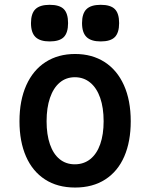

<svg xmlns="http://www.w3.org/2000/svg" viewBox="-20 -790 640 818"><path d="M63 -273.5Q63 -362 92 -426.8Q121 -491.5 174.5 -525.8Q228 -560 300 -560Q372 -560 425.5 -525.8Q479 -491.5 508 -427Q537 -362.5 537 -273.5Q537 -187 509.5 -123.5Q482 -60 428.5 -25.5Q375 9 300 9Q225 9 171.8 -25.5Q118.5 -60 90.8 -123.5Q63 -187 63 -273.5ZM421.5 -273.5Q421.5 -331 406.8 -373.2Q392 -415.5 364.2 -438.2Q336.5 -461 299 -461Q261.5 -461 234.5 -438.2Q207.5 -415.5 193 -373.2Q178.5 -331 178.5 -273.5Q178.5 -216.5 192.8 -175.2Q207 -134 234 -112Q261 -90 298.5 -90Q337 -90 364.8 -112.2Q392.5 -134.5 407 -175.8Q421.5 -217 421.5 -273.5ZM112 -691.5Q112 -732.5 131 -751Q150 -769.5 191.5 -769.5Q233.5 -769.5 251.8 -751.2Q270 -733 270 -691.5Q270 -650.5 251.8 -632Q233.5 -613.5 191.5 -613.5Q150.5 -613.5 131.2 -632.2Q112 -651 112 -691.5ZM329.5 -691.5Q329.5 -732.5 348.5 -751Q367.5 -769.5 409 -769.5Q451 -769.5 469.2 -751.2Q487.5 -733 487.5 -691.5Q487.5 -650.5 469.2 -632Q451 -613.5 409 -613.5Q368 -613.5 348.8 -632.2Q329.5 -651 329.5 -691.5Z"/></svg>

Font: JuliaMono SemiBold
Style: Regular
Weight: 600
Monospace: yes
Designer: cormullion
Foundry: corm
Version: Version 0.055; ttfautohint (v1.8.4)